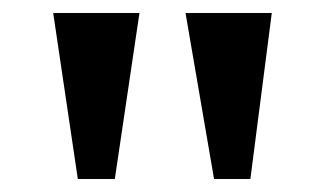

<svg xmlns="http://www.w3.org/2000/svg" viewBox="-20 -734 501 296"><path d="M62 -714H195L157 -458H100ZM266 -714H399L366 -458H310Z"/></svg>

Font: Noto Serif SemiBold
Style: Regular
Weight: 600
Designer: Monotype Design Team
Foundry: Monotype Imaging Inc.
Version: Version 1.001